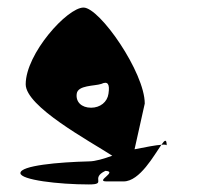

<svg xmlns="http://www.w3.org/2000/svg" viewBox="-20 -732 536 508"><path d="M34 -274C34 -256 135 -244 215 -244C265 -244 217 -260 259 -280C293 -278 230 -252 262 -252H307C350 -252 388 -322 407 -349C392 -348 366 -343 336 -337L363 -458C363 -540 244 -712 201 -712C158 -712 48 -590 48 -509C48 -450 215 -360 277 -320C255 -312 232 -305 215 -305C135 -303 34 -294 34 -274ZM183 -484C186 -507 230 -504 248 -510C265 -518 271 -510 267 -484C264 -462 245 -447 221 -447C196 -447 180 -462 183 -484ZM407 -349C416 -350 421 -349 421 -347C421 -365 416 -362 407 -349Z"/></svg>

Font: Ampere
Style: UltCnd
Weight: 400
Version: Version 1